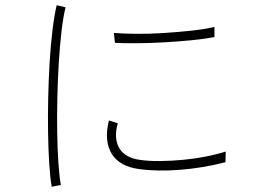

<svg xmlns="http://www.w3.org/2000/svg" viewBox="-20 -732 1040 735"><path d="M178 -17Q172 -51 168.5 -104.5Q165 -158 164 -223Q163 -288 164.5 -357.5Q166 -427 170 -493.5Q174 -560 181 -617Q188 -674 197 -712L231 -704Q222 -668 215.5 -612.5Q209 -557 205 -491.5Q201 -426 199.5 -358Q198 -290 199 -225.5Q200 -161 203.5 -109Q207 -57 213 -24ZM511 -85Q439 -95 409 -141Q377 -191 397 -271L431 -260Q422 -229 424.5 -204Q427 -179 439 -161Q462 -127 516 -120Q550 -115 594 -115.5Q638 -116 684 -120.5Q730 -125 772 -133.5Q814 -142 844 -152Q844 -152 844 -142Q844 -132 843.5 -122Q843 -112 843 -111Q758 -89 670 -82Q582 -75 511 -85ZM420 -568 416 -606Q451 -603 500.5 -602.5Q550 -602 605 -605.5Q660 -609 711.5 -614.5Q763 -620 801 -629V-590Q764 -583 713.5 -578Q663 -573 609.5 -570Q556 -567 506 -566.5Q456 -566 420 -568Z"/></svg>

Font: Zen Kaku Gothic New Light
Style: Regular
Weight: 300
Designer: Yoshimichi Ohira
Foundry: Positype
Version: Version 1.002